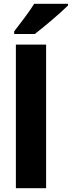

<svg xmlns="http://www.w3.org/2000/svg" viewBox="-20 -996 380 1016"><path d="M340 -967V-976H161C134 -932 88 -873 55 -830V-816H164C215 -855 303 -930 340 -967ZM224 0V-760H64V0Z"/></svg>

Font: Noto Sans Lao SemiCondensed ExtraBold
Style: Regular
Weight: 800
Width: 4
Designer: Monotype Design Team
Foundry: Monotype Imaging Inc.
Version: Version 2.003